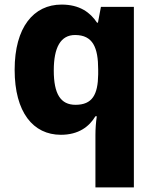

<svg xmlns="http://www.w3.org/2000/svg" viewBox="-20 -579 678 839"><path d="M397 11V240H565V-549H421L408 -480H404C374 -525 328 -559 249 -559C127 -559 44 -460 44 -274C44 -88 125 10 246 10C324 10 370 -26 397 -71H403C399 -44 397 -16 397 11ZM310 -121C245 -121 215 -168 215 -271C215 -372 245 -426 308 -426C386 -426 409 -371 409 -275V-254C408 -165 383 -121 310 -121Z"/></svg>

Font: Noto Sans Bengali UI ExtraBold
Style: Regular
Weight: 800
Designer: Jelle Bosma - Monotype Design Team
Foundry: Monotype Imaging Inc.
Version: Version 2.003